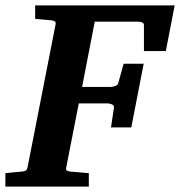

<svg xmlns="http://www.w3.org/2000/svg" viewBox="-35 -691 667 711"><path d="M579.1 -502H498V-598.1Q498 -605.5 490.7 -608.2Q483.4 -610.8 475.1 -610.8H315.9L269 -369.1H375Q382.3 -369.1 391.4 -372.3Q400.4 -375.5 402.8 -382.8L422.9 -455.1H497.1L451.2 -219.2H376L387.2 -293.9Q387.7 -300.8 379.6 -304.4Q371.6 -308.1 363.8 -308.1H256.8L210 -69.8Q208.5 -61 213.9 -58.6Q219.2 -56.2 229 -55.2Q238.3 -54.7 249 -53.7Q258.3 -52.7 269.8 -51.8Q281.2 -50.8 293.9 -49.8V0H-15.1V-49.8Q-4.9 -50.8 5.1 -51.8Q15.1 -52.7 23.4 -53.7Q32.7 -54.7 42 -55.2Q53.2 -56.2 58.8 -58.6Q64.5 -61 66.9 -70.8L170.9 -601.1Q172.4 -609.9 167 -612.5Q161.6 -615.2 151.9 -616.2Q143.1 -616.7 133.8 -617.7Q125.5 -618.7 115.2 -619.4Q105 -620.1 95.2 -621.1V-670.9H611.8Z"/></svg>

Font: Charis SIL Viet
Style: Bold Italic
Weight: 700
Italic angle: -11°
Foundry: SIL International
Version: Version 5.000